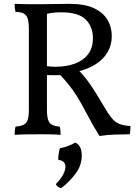

<svg xmlns="http://www.w3.org/2000/svg" viewBox="-20 -698 724 998"><path d="M497 9Q477 -24 464 -46.5Q451 -69 441 -88.5Q431 -108 418 -131Q399 -167 381 -196Q363 -225 339.5 -255Q316 -285 281 -321L307 -308Q281 -307 259 -307Q237 -307 217 -308V-355Q231 -353 243 -352Q255 -351 268 -351Q323 -351 367 -366.5Q411 -382 437 -415Q463 -448 463 -500Q463 -559 425.5 -596.5Q388 -634 298 -634Q275 -634 257 -632Q239 -630 219 -625L224 -636V-127Q224 -94 230 -75.5Q236 -57 250.5 -49.5Q265 -42 290 -40Q293 -31 294 -19.5Q295 -8 295 3Q274 1 251 0.5Q228 0 208.5 0Q189 0 176 0Q150 0 114.5 0.5Q79 1 56 3Q56 -8 57 -19Q58 -30 61 -40Q88 -42 103 -49.5Q118 -57 124 -75.5Q130 -94 130 -127V-549Q130 -583 124 -601.5Q118 -620 103 -628Q88 -636 61 -636Q58 -646 57 -656Q56 -666 56 -678Q71 -677 106 -676.5Q141 -676 176 -676Q217 -676 259 -677Q301 -678 343 -678Q419 -678 467 -656Q515 -634 538 -596Q561 -558 561 -510Q561 -464 539 -426.5Q517 -389 476.5 -363.5Q436 -338 380 -325L385 -337Q413 -308 432.5 -282Q452 -256 473 -223Q494 -190 523 -140Q544 -105 560.5 -84.5Q577 -64 599 -54.5Q621 -45 658 -43Q658 -31 657.5 -21Q657 -11 654 0Q617 0 575.5 1.5Q534 3 497 9ZM371 43Q388 50 396.5 67.5Q405 85 405 110Q405 162 372.5 205Q340 248 298 280Q278 276 270 259Q295 234 307.5 210.5Q320 187 320 169Q320 137 283 133Q282 125 284.5 105Q287 85 291 73Q314 68 334.5 60.5Q355 53 371 43Z"/></svg>

Font: Vollkorn
Style: Regular
Weight: 400
Designer: Friedrich Althausen
Foundry: Friedrich Althausen
Version: Version 5.001